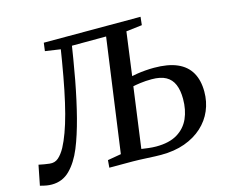

<svg xmlns="http://www.w3.org/2000/svg" viewBox="-136 -886 1224 1036"><g transform="rotate(-15 476.0 -368.0)"><path d="M32.5 7.5Q17.5 7.5 3.8 5.2Q-10 3 -32.5 -3L-10.5 -114.5Q5.5 -111 21 -108.5Q36.5 -106 49.5 -104.5Q78 -101 98.2 -118.5Q118.5 -136 136.5 -168.5Q153.5 -200.5 169.2 -243.5Q185 -286.5 199.8 -342.2Q214.5 -398 228.5 -467Q242.5 -536 256.5 -620L267 -685L181.5 -697.5L187.5 -743H728L723 -697.5L634 -687L601.5 -445.5Q612 -448 632.5 -451.2Q653 -454.5 678 -456.5Q703 -458.5 726.5 -458.5Q804.5 -458.5 855.2 -436.5Q906 -414.5 931 -371Q956 -327.5 956 -264Q956 -208 935.2 -159.2Q914.5 -110.5 874 -73.5Q833.5 -36.5 775.5 -15.5Q717.5 5.5 642.5 5.5Q629.5 5.5 609.2 4.8Q589 4 565.8 2.8Q542.5 1.5 521.2 0.8Q500 0 485.5 0H354.5L358 -41.5L433.5 -54.5L521 -688.5L330 -688L318.5 -616Q309 -558 298.8 -503.2Q288.5 -448.5 277.5 -398.5Q266.5 -348.5 254.8 -303.2Q243 -258 230.2 -218.2Q217.5 -178.5 203.5 -144.5Q175 -75.5 133.5 -34Q92 7.5 32.5 7.5ZM629 -45Q702 -45 747.2 -72.2Q792.5 -99.5 813.8 -147Q835 -194.5 835 -256Q835 -304 821.2 -336.5Q807.5 -369 777.8 -385.5Q748 -402 698.5 -402Q664.5 -402 635.2 -398Q606 -394 593.5 -391L547.5 -53Q562.5 -50.5 586 -47.8Q609.5 -45 629 -45Z"/></g></svg>

Font: Merriweather Medium
Style: Italic
Weight: 500
Italic angle: -7.8°
Version: Version 2.101